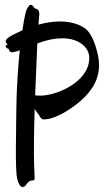

<svg xmlns="http://www.w3.org/2000/svg" viewBox="-20 -472 459 787"><path d="M141 -410C142 -427 136 -435 127 -436C118 -438 115 -454 106 -452C96 -450 99 -447 93 -440C87 -433 79 -399 72 -348C45 -336 24 -325 16 -319C-13 -299 18 -290 9 -288C-1 -287 3 -275 12 -273C21 -272 13 -263 26 -258C29 -256 45 -260 61 -266C54 -196 48 -113 47 -28L45 141C45 215 47 247 51 263C61 301 76 299 86 287C95 274 100 268 113 268C127 268 121 251 121 234C120 211 119 182 119 150C119 98 120 36 122 -26C125 -20 128 -16 131 -12C141 0 146 12 152 16C156 19 201 23 282 -36C365 -96 386 -155 386 -204C386 -233 379 -258 373 -278C363 -312 347 -345 324 -359C295 -377 260 -384 226 -384C196 -384 166 -379 138 -371C139 -391 140 -406 141 -410ZM235 -315C309 -315 347 -273 346 -234C345 -135 211 -80 146 -80C137 -80 130 -80 124 -82L133 -294C173 -309 206 -315 235 -315Z"/></svg>

Font: Oregano
Style: Regular
Weight: 400
Designer: Astigmatic (AOETI)
Foundry: Astigmatic (AOETI)
Version: Version 1.000